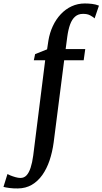

<svg xmlns="http://www.w3.org/2000/svg" viewBox="-138 -835 590 1107"><path d="M141 -600.5Q148.5 -646 166.8 -685Q185 -724 212.5 -753.2Q240 -782.5 275.2 -798.8Q310.5 -815 351 -815Q372 -815 393 -812.5Q414 -810 432.5 -802.5L407.5 -729Q398.5 -737.5 381.8 -746.5Q365 -755.5 340 -755Q313 -755 295 -739.2Q277 -723.5 266.2 -694Q255.5 -664.5 250 -624L240.5 -552H353.5L344.5 -487.5H232L171.5 -14.5Q164 41.5 147.8 89.8Q131.5 138 106 174Q80.5 210 45.5 230.5Q10.5 251 -35 251.5Q-59.5 252 -82.8 249Q-106 246 -118 242.5L-95 168.5Q-91.5 171 -78 176.5Q-64.5 182 -48.5 186.5Q-32.5 191 -20.5 191Q1 191 15 176Q29 161 38.5 132Q48 103 53.5 62L122.5 -487.5H57L64.5 -523L133.5 -550.5Z"/></svg>

Font: Merriweather 36pt Medium
Style: Italic
Weight: 500
Italic angle: -7.8°
Version: Version 2.101